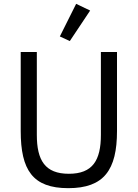

<svg xmlns="http://www.w3.org/2000/svg" viewBox="-20 -969 718 1001"><path d="M344 -755 450 -914 377 -949 292 -779ZM172 -698H88V-286C88 -83 150 12 336 12C522 12 590 -83 590 -286V-698H506V-266C506 -133 463 -63 339 -63C215 -63 172 -133 172 -266Z"/></svg>

Font: Braiins Sans
Style: Regular
Weight: 400
Designer: Mike Abbink, Paul van der Laan, Pieter van Rosmalen, Jiri Chlebus, Lubos Buracinsky
Foundry: Bold Monday, Sudetype
Version: Version 1.000;hotconv 1.0.109;makeotfexe 2.5.65596